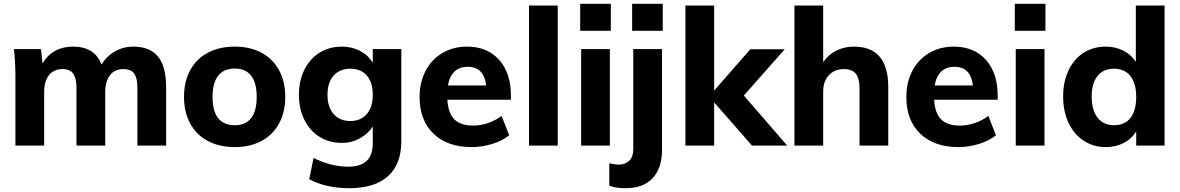

<svg xmlns="http://www.w3.org/2000/svg" viewBox="-20 -765 6201 1009"><path d="M853 -307V0H702V-302Q702 -355 685 -378.5Q668 -402 629 -402Q583 -402 558 -370Q533 -338 533 -280V0H382V-302Q382 -354 364.5 -378Q347 -402 309 -402Q263 -402 237.5 -370Q212 -338 212 -280V0H61V-362Q61 -443 53 -507H195L204 -431Q227 -474 268.5 -497Q310 -520 364 -520Q477 -520 514 -426Q539 -469 583.5 -494.5Q628 -520 681 -520Q768 -520 810.5 -467.5Q853 -415 853 -307Z M947 -256Q947 -336 979.5 -396Q1012 -456 1072.5 -488Q1133 -520 1214 -520Q1294 -520 1354 -488Q1414 -456 1446.5 -396Q1479 -336 1479 -256Q1479 -176 1446.5 -116Q1414 -56 1354 -24Q1294 8 1214 8Q1133 8 1072.5 -24Q1012 -56 979.5 -116Q947 -176 947 -256ZM1329 -256Q1329 -330 1299.5 -367.5Q1270 -405 1214 -405Q1157 -405 1127 -367.5Q1097 -330 1097 -256Q1097 -107 1214 -107Q1270 -107 1299.5 -144Q1329 -181 1329 -256Z M2089 -507V-23Q2089 98 2019 161Q1949 224 1815 224Q1694 224 1605 177L1628 65Q1720 111 1810 111Q1875 111 1907 80.5Q1939 50 1939 -12V-100Q1915 -63 1872 -38.5Q1829 -14 1777 -14Q1711 -14 1660 -45.5Q1609 -77 1580 -134.5Q1551 -192 1551 -267Q1551 -342 1580 -399.5Q1609 -457 1660 -488.5Q1711 -520 1777 -520Q1830 -520 1873 -497Q1916 -474 1939 -435V-507ZM1939 -267Q1939 -331 1908 -367.5Q1877 -404 1821 -404Q1765 -404 1733 -367.5Q1701 -331 1701 -267Q1701 -203 1733 -166Q1765 -129 1821 -129Q1876 -129 1907.5 -165.5Q1939 -202 1939 -267Z M2665 -241H2331Q2335 -170 2368 -137.5Q2401 -105 2466 -105Q2505 -105 2544 -118Q2583 -131 2616 -156L2656 -54Q2620 -25 2566.5 -8.5Q2513 8 2459 8Q2331 8 2258 -62.5Q2185 -133 2185 -255Q2185 -332 2216.5 -392.5Q2248 -453 2305 -486.5Q2362 -520 2434 -520Q2541 -520 2603 -450.5Q2665 -381 2665 -263ZM2334 -316H2535Q2523 -414 2438 -414Q2395 -414 2368.5 -389Q2342 -364 2334 -316Z M2760 0V-736H2911V0Z M3034 0V-507H3185V0ZM3029 -745H3190V-603H3029Z M3231 100Q3265 100 3286.5 80Q3308 60 3308 18V-507H3459V22Q3459 118 3410 171Q3361 224 3268 224Q3216 224 3182 211V93Q3211 100 3231 100ZM3302 -745H3463V-603H3302Z M4117 0H3932L3733 -227V0H3582V-736H3733V-289L3923 -506H4104L3889 -263Z M4648 -307V0H4497V-300Q4497 -353 4477.5 -377.5Q4458 -402 4416 -402Q4366 -402 4336 -370Q4306 -338 4306 -284V0H4155V-736H4306V-438Q4333 -478 4375 -499Q4417 -520 4468 -520Q4648 -520 4648 -307Z M5223 -241H4889Q4893 -170 4926 -137.5Q4959 -105 5024 -105Q5063 -105 5102 -118Q5141 -131 5174 -156L5214 -54Q5178 -25 5124.5 -8.5Q5071 8 5017 8Q4889 8 4816 -62.5Q4743 -133 4743 -255Q4743 -332 4774.5 -392.5Q4806 -453 4863 -486.5Q4920 -520 4992 -520Q5099 -520 5161 -450.5Q5223 -381 5223 -263ZM4892 -316H5093Q5081 -414 4996 -414Q4953 -414 4926.5 -389Q4900 -364 4892 -316Z M5318 0V-507H5469V0ZM5313 -745H5474V-603H5313Z M6100 -736V0H5951V-75Q5928 -36 5886 -14Q5844 8 5791 8Q5726 8 5675 -25.5Q5624 -59 5595.5 -119.5Q5567 -180 5567 -258Q5567 -336 5595.5 -395.5Q5624 -455 5674.5 -487.5Q5725 -520 5791 -520Q5842 -520 5884 -498.5Q5926 -477 5949 -439V-736ZM5951 -256Q5951 -327 5920.5 -365.5Q5890 -404 5835 -404Q5779 -404 5748 -366Q5717 -328 5717 -258Q5717 -186 5748 -146.5Q5779 -107 5835 -107Q5891 -107 5921 -145.5Q5951 -184 5951 -256Z"/></svg>

Font: Muli ExtraBold
Style: Regular
Weight: 800
Designer: Vernon Adams
Foundry: Vernon Adams
Version: Version 2.000